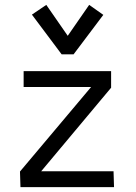

<svg xmlns="http://www.w3.org/2000/svg" viewBox="-20 -768 559 788"><path d="M446 -65 448 0H64L62 -64L354 -411H77V-476H436V-408L149 -65ZM233 -545 111 -708 170 -748 258 -621 346 -748 404 -707 282 -545Z"/></svg>

Font: Biancoenero Regular
Style: Regular
Weight: 400
Designer: Riccardo Lorusso, Umberto Mischi
Foundry: Biancoenero Edizioni
Version: Version 0.000